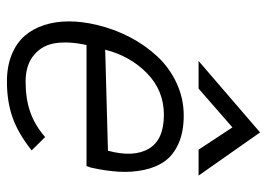

<svg xmlns="http://www.w3.org/2000/svg" viewBox="-126 -624 756 543"><g transform="rotate(90 251.5 -352.0)"><path d="M151.9 -536.1 354 -710 476.1 -536.1H402.8L339.8 -631.8L230 -536.1ZM210 5.9Q167 5.9 134 -7.6Q101.1 -21 80.8 -44.4Q60.5 -67.9 50.3 -99.9Q40 -131.8 40 -169.2Q40 -206.5 49.8 -248Q61.5 -297.4 84.2 -341.1Q106.9 -384.8 138.9 -419.2Q170.9 -453.6 214.4 -473.9Q257.8 -494.1 306.2 -494.1Q352.1 -494.1 384.8 -479.7Q417.5 -465.3 435.1 -440.9Q452.6 -416.5 460 -382.1Q467.3 -347.7 465.1 -310.3Q462.9 -272.9 453.1 -230Q453.1 -231 449.2 -219.2H106.9Q96.2 -171.4 101.3 -133.1Q106.4 -94.7 134.8 -70.8Q163.1 -46.9 210 -46.9Q257.8 -46.9 295.2 -59.6Q332.5 -72.3 367.2 -102.1L404.8 -64Q356.9 -25.9 311.8 -10Q266.6 5.9 210 5.9ZM120.1 -272 405.8 -279.8Q425.3 -352.5 400.1 -395.3Q375 -438 304.2 -438Q235.4 -438 186.5 -390.1Q137.7 -342.3 120.1 -272Z"/></g></svg>

Font: HK Grotesk Light Italic
Style: Regular
Weight: 300
Italic angle: -13°
Designer: Alfredo Marco Pradil and Stefan Peev
Foundry: Hanken Design Co.
Version: Version 1.000;PS 001.000;hotconv 1.0.88;makeotf.lib2.5.64775